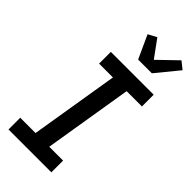

<svg xmlns="http://www.w3.org/2000/svg" viewBox="-305 -1049 1109 1109"><g transform="rotate(45 250.0 -494.5)"><path d="M29 0V-96H154L243 -639H130V-735H480V-639H355L266 -96H379V0ZM273 -815 208 -957 260 -985 338 -878 453 -989 498 -953 385 -815Z"/></g></svg>

Font: Iosevka SS18
Style: Bold Italic
Weight: 700
Italic angle: -9°
Monospace: yes
Designer: Belleve Invis
Foundry: Belleve Invis
Version: Version 25.1.1; ttfautohint (v1.8.4)